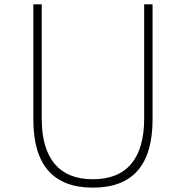

<svg xmlns="http://www.w3.org/2000/svg" viewBox="-20 -845 852 881"><path d="M406.5 16Q680 16 680 -296.5V-825H641.5V-300.5Q641.5 -163.5 582 -93Q522.5 -22.5 406.5 -22.5Q290.5 -22.5 231 -93Q171.5 -163.5 171.5 -300.5V-825H133V-296.5Q133 16 406.5 16Z"/></svg>

Font: Spartan ExtraLight
Style: Regular
Weight: 200
Designer: Matt Bailey, Mirko Velimirovic
Foundry: Matt Bailey
Version: Version 1.003; ttfautohint (v1.8.3)